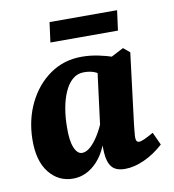

<svg xmlns="http://www.w3.org/2000/svg" viewBox="-70 -639 643 711"><g transform="rotate(-10 251.5 -284.0)"><path d="M149 9Q94 9 59 -35Q24 -79 25 -159Q26 -234 56 -295.5Q86 -357 138 -393.5Q190 -430 257 -430Q289 -430 320 -423.5Q351 -417 374 -409L338 -340Q319 -354 300.5 -363Q282 -372 256 -372Q231 -372 213 -356.5Q195 -341 183 -314Q171 -287 165 -253Q159 -219 159 -182Q158 -132 169 -105.5Q180 -79 198 -79Q211 -79 224.5 -89Q238 -99 253 -120Q268 -141 282 -172L297 -165Q282 -79 241.5 -35Q201 9 149 9ZM345 7Q310 7 295 -11.5Q280 -30 278 -65Q277 -78 277 -100Q277 -122 277 -137L308 -380L414 -435L438 -415L405 -148Q404 -136 402.5 -122.5Q401 -109 401 -101Q401 -83 413 -83Q420 -83 432.5 -88.5Q445 -94 468 -107L490 -59Q456 -28 417.5 -10.5Q379 7 345 7ZM163 -577H417L407 -502H153Z"/></g></svg>

Font: Rasa
Style: Bold Italic
Weight: 700
Italic angle: -7.10001°
Designer: Anna Giedrys (Yrsa+Rasa design), David Brezina (Yrsa art-direction, Rasa art-direction, design)
Foundry: Rosetta Type Foundry
Version: Version 2.004